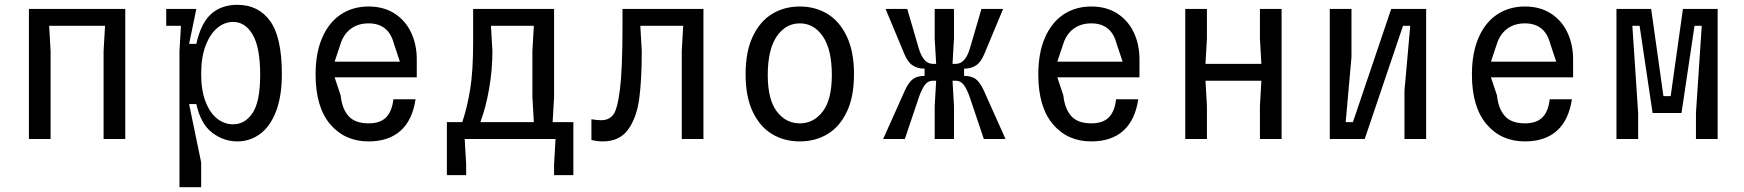

<svg xmlns="http://www.w3.org/2000/svg" viewBox="-20 -577 7240 797"><path d="M100 -540H500V0H410V-365L416 -470H184L190 -365V0H100Z M725 -364 731 -469V-470H670V-540H795L765 -395H795Q814 -481 856.5 -519Q899 -557 965 -557Q1053 -557 1101.5 -489.5Q1150 -422 1150 -270Q1150 -177 1125.5 -114Q1101 -51 1059 -20.5Q1017 10 965 10Q908 10 860.5 -26.5Q813 -63 795 -145H765L815 97V200H725ZM948 -61Q997 -61 1028.5 -108Q1060 -155 1060 -266Q1060 -380 1029 -433Q998 -486 948 -486Q912 -486 882 -461Q852 -436 833.5 -387.5Q815 -339 815 -270Q815 -202 833.5 -154.5Q852 -107 882 -84Q912 -61 948 -61Z M1290 -268Q1290 -358 1318 -421.5Q1346 -485 1395.5 -517.5Q1445 -550 1510 -550Q1572 -550 1617 -521.5Q1662 -493 1686 -443Q1710 -393 1710 -331V-256H1369L1394 -181Q1400 -125 1427 -95Q1454 -65 1510 -65Q1558 -65 1582.5 -89.5Q1607 -114 1613 -165H1705Q1692 -78 1642.5 -34Q1593 10 1510 10Q1411 10 1350.5 -61.5Q1290 -133 1290 -268ZM1640 -321 1615 -396Q1593 -480 1510 -480Q1467 -480 1437 -458Q1407 -436 1394 -396L1369 -321Z M2280 105 2286 0H1909L1915 105V150H1835V-70H1899Q1919 -130 1931.5 -205Q1944 -280 1944 -400V-540H2280V-175L2274 -70H2360V150H2280ZM2196 -70 2190 -175V-365L2196 -470H2018L2024 -365Q2024 -288 2010.5 -209.5Q1997 -131 1974 -70Z M2435 4V-82Q2457 -78 2476 -78Q2507 -78 2525 -100Q2543 -122 2553.5 -206.5Q2564 -291 2564 -470V-540H2900V0H2810V-365L2816 -470H2638L2644 -365Q2644 -246 2633.5 -167.5Q2623 -89 2587.5 -39.5Q2552 10 2482 10Q2459 10 2435 4Z M3300 -480Q3241 -480 3204 -425.5Q3167 -371 3167 -265Q3167 -164 3204.5 -114.5Q3242 -65 3300 -65Q3358 -65 3395.5 -114.5Q3433 -164 3433 -265Q3433 -371 3396 -425.5Q3359 -480 3300 -480ZM3300 -550Q3364 -550 3414.5 -519.5Q3465 -489 3495 -426Q3525 -363 3525 -269Q3525 -175 3495 -112.5Q3465 -50 3414.5 -20Q3364 10 3300 10Q3236 10 3185.5 -20Q3135 -50 3105 -112.5Q3075 -175 3075 -269Q3075 -363 3105 -426Q3135 -489 3185.5 -519.5Q3236 -550 3300 -550Z M3860 -137 3866 -242H3852Q3833 -242 3820 -225.5Q3807 -209 3795 -175L3736 0H3646L3736 -201Q3752 -236 3770 -249Q3788 -262 3818 -262V-292Q3789 -292 3768.5 -305.5Q3748 -319 3734 -353L3656 -540H3746L3793 -379Q3812 -312 3852 -312H3866L3860 -417V-540H3940V-417L3934 -312H3948Q3988 -312 4007 -379L4054 -540H4144L4066 -353Q4052 -319 4031.5 -305.5Q4011 -292 3982 -292V-262Q4012 -262 4030 -249Q4048 -236 4064 -201L4154 0H4064L4005 -175Q3993 -209 3980 -225.5Q3967 -242 3948 -242H3934L3940 -137V0H3860Z M4290 -268Q4290 -358 4318 -421.5Q4346 -485 4395.5 -517.5Q4445 -550 4510 -550Q4572 -550 4617 -521.5Q4662 -493 4686 -443Q4710 -393 4710 -331V-256H4369L4394 -181Q4400 -125 4427 -95Q4454 -65 4510 -65Q4558 -65 4582.5 -89.5Q4607 -114 4613 -165H4705Q4692 -78 4642.5 -34Q4593 10 4510 10Q4411 10 4350.5 -61.5Q4290 -133 4290 -268ZM4640 -321 4615 -396Q4593 -480 4510 -480Q4467 -480 4437 -458Q4407 -436 4394 -396L4369 -321Z M4900 -540H4990V-417L4984 -312H5216L5210 -417V-540H5300V0H5210V-137L5216 -242H4984L4990 -137V0H4900Z M5596 -70H5566L5590 -340V-540H5500V0H5645L5804 -470H5834L5810 -200V0H5900V-540H5755Z M6090 -268Q6090 -358 6118 -421.5Q6146 -485 6195.5 -517.5Q6245 -550 6310 -550Q6372 -550 6417 -521.5Q6462 -493 6486 -443Q6510 -393 6510 -331V-256H6169L6194 -181Q6200 -125 6227 -95Q6254 -65 6310 -65Q6358 -65 6382.5 -89.5Q6407 -114 6413 -165H6505Q6492 -78 6442.5 -34Q6393 10 6310 10Q6211 10 6150.5 -61.5Q6090 -133 6090 -268ZM6440 -321 6415 -396Q6393 -480 6310 -480Q6267 -480 6237 -458Q6207 -436 6194 -396L6169 -321Z M6690 -540H6834L6885 -178H6915L6966 -540H7110V0H7020V-108L7044 -470H7014L6960 -108H6840L6786 -470H6756L6780 -108V0H6690Z"/></svg>

Font: Sligoil Micro
Style: Regular
Weight: 400
Designer: Ariel Martín Pérez
Foundry: Igor Stepanchenko
Version: Version 1.001